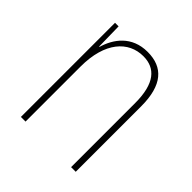

<svg xmlns="http://www.w3.org/2000/svg" viewBox="-151 -715 760 760"><g transform="rotate(45 229.0 -334.5)"><path d="M250 -603C161 -603 118 -541 101 -482H99L97 -593H77V-66H103V-374C103 -511 167 -579 250 -579C317 -579 358 -534 358 -425V-66H384V-432C384 -551 336 -603 250 -603Z"/></g></svg>

Font: Noto Sans Malayalam UI Condensed Thin
Style: Regular
Weight: 100
Width: 3
Designer: Jelle Bosma - Monotype Design Team
Foundry: Monotype Imaging Inc.
Version: Version 2.104